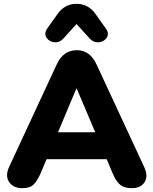

<svg xmlns="http://www.w3.org/2000/svg" viewBox="-20 -977 803 1006"><path d="M311 -774Q295 -757 275 -755.5Q255 -754 239 -764.5Q223 -775 218.5 -791.5Q214 -808 227 -827L281 -903Q319 -957 381 -957Q443 -957 481 -903L535 -827Q549 -808 544.5 -791.5Q540 -775 524 -764.5Q508 -754 488 -755.5Q468 -757 451 -774L381 -851ZM97 9Q50 9 28 -23Q6 -55 28 -103L277 -639Q295 -678 321.5 -696Q348 -714 382 -714Q416 -714 442 -696Q468 -678 486 -639L735 -103Q758 -54 737.5 -22.5Q717 9 671 9Q631 9 609.5 -9Q588 -27 571 -67L539 -143H224L192 -67Q174 -27 155 -9Q136 9 97 9ZM380 -513 284 -284H479L382 -513Z"/></svg>

Font: Chiron GoRound TC H
Style: Regular
Weight: 900
Designer: Ryoko NISHIZUKA 西塚涼子 (kana, bopomofo & ideographs); Paul D. Hunt (Latin, Greek & Cyrillic); Sandoll Communications 산돌커뮤니
Foundry: Adobe
Version: Version 1.000;hotconv 1.1.1;makeotfexe 2.6.0